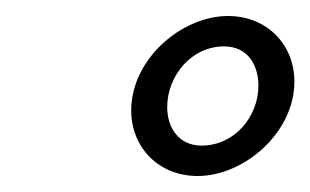

<svg xmlns="http://www.w3.org/2000/svg" viewBox="-20 -678 388 240"><path d="M265 -658C207 -658 144 -604 144 -540C144 -494 178 -458 227 -458C285 -458 348 -512 348 -576C348 -622 314 -658 265 -658ZM303 -571C303 -532 273 -496 232 -496C203 -496 189 -519 189 -544C189 -583 219 -620 260 -620C291 -620 303 -595 303 -571Z"/></svg>

Font: Libertinus Serif
Style: Bold Italic
Weight: 700
Italic angle: -12°
Designer: Philipp H. Poll, Khaled Hosny
Foundry: Caleb Maclennan
Version: Version 7.050;RELEASE